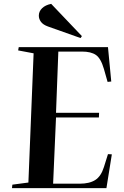

<svg xmlns="http://www.w3.org/2000/svg" viewBox="-20 -974 640 994"><path d="M154 -698 74 -713 77 -730H539L556 -552L537 -550L518 -617Q502 -672 476.5 -689.5Q451 -707 405 -707H282L270 -390H493L492 -366H270L255 -23H392Q443 -23 473 -42Q503 -61 518 -109L539 -176L559 -175L531 0H42L44 -18L127 -29ZM404 -787 397 -777 228 -837Q203 -846 192 -861Q181 -876 181 -893Q181 -915 198 -931.5Q215 -948 245 -954Z"/></svg>

Font: Literata 72pt SemiBold
Style: Italic
Weight: 600
Italic angle: -2°
Designer: Latin by Veronika Burian and Jose Scaglione. Greek by Irene Vlachou. Cyrillic by Vera Evstafieva
Foundry: TypeTogether
Version: Version 3.002